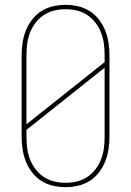

<svg xmlns="http://www.w3.org/2000/svg" viewBox="-20 -763 540 791"><path d="M250 8Q224 8 198 2Q172 -4 150 -18Q128 -32 112 -53Q96 -74 86.5 -98Q77 -122 73 -148Q69 -174 69 -200V-535Q69 -561 73 -587Q77 -613 86.5 -637Q96 -661 112 -682Q128 -703 150 -717Q172 -731 198 -737Q224 -743 250 -743Q276 -743 302 -737Q328 -731 350 -717Q372 -703 388 -682Q404 -661 413.5 -637Q423 -613 427 -587Q431 -561 431 -535V-200Q431 -174 427 -148Q423 -122 413.5 -98Q404 -74 388 -53Q372 -32 350 -18Q328 -4 302 2Q276 8 250 8ZM89 -251 411 -507V-535Q411 -559 408 -582.5Q405 -606 396.5 -628Q388 -650 373.5 -669Q359 -688 339.5 -701Q320 -714 297 -719.5Q274 -725 250 -725Q226 -725 203 -719.5Q180 -714 160.5 -701Q141 -688 126.5 -669Q112 -650 103.5 -628Q95 -606 92 -582.5Q89 -559 89 -535ZM250 -10Q274 -10 297 -15.5Q320 -21 339.5 -34Q359 -47 373.5 -66Q388 -85 396.5 -107Q405 -129 408 -152.5Q411 -176 411 -200V-484L89 -228V-200Q89 -176 92 -152.5Q95 -129 103.5 -107Q112 -85 126.5 -66Q141 -47 160.5 -34Q180 -21 203 -15.5Q226 -10 250 -10Z"/></svg>

Font: Iosevka Curly Slab Thin
Style: Regular
Weight: 100
Monospace: yes
Designer: Belleve Invis
Foundry: Belleve Invis
Version: Version 22.1.2; ttfautohint (v1.8.4)